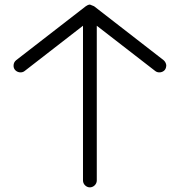

<svg xmlns="http://www.w3.org/2000/svg" viewBox="-20 -787 790 837"><path d="M50.8 -524.9C43 -518.6 39.1 -510.7 39.1 -500.5C39.1 -493.7 41 -487.8 45.4 -482.4C55.7 -470.2 75.2 -467.8 86.9 -477.1L341.8 -674.8V0C341.8 16.1 356 29.8 371.6 29.8C387.7 29.8 401.9 16.1 401.9 0V-674.8L657.2 -477.1C668.9 -467.8 689 -470.2 698.7 -482.4C702.6 -487.8 704.6 -494.1 704.6 -500.5C705.1 -502 705.1 -502.9 704.6 -504.4C703.1 -512.7 699.2 -519.5 692.9 -524.9L390.1 -759.8L372.1 -767.1C365.7 -766.6 359.9 -764.2 354 -759.8L50.8 -524.9Z"/></svg>

Font: Nemoy
Style: Medium
Weight: 500
Designer: BSozoo
Foundry: BSozoo
Version: Version 001.000